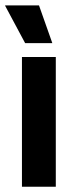

<svg xmlns="http://www.w3.org/2000/svg" viewBox="-26 -706 288 726"><path d="M57 0V-490.5H185V0ZM121.5 -685.5 171.5 -544V-543H69L-6.5 -684V-685.5Z"/></svg>

Font: Anek Odia Medium SemiBold
Style: Regular
Weight: 600
Version: Version 1.003